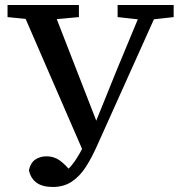

<svg xmlns="http://www.w3.org/2000/svg" viewBox="-20 -687 720 764"><path d="M95 -10Q102 -40 121 -52.5Q140 -65 165 -65Q194 -65 216.5 -49.5Q239 -34 270 4L231 23L237 -1Q260 -20 278.5 -47Q297 -74 314 -109Q331 -144 350 -187H355L444 -407L552 -667H618L368 -111Q346 -61 322 -23.5Q298 14 266 35.5Q234 57 190 57Q149 57 125.5 40Q102 23 95 -10ZM10 -619V-667H294V-619L165 -607H130ZM448 -619V-667H671V-619L573 -608H548ZM315 -75 58 -667H184L370 -189Z"/></svg>

Font: Source Serif 4 18pt Medium
Style: Regular
Weight: 500
Designer: Frank Grießhammer
Foundry: Adobe Systems Incorporated
Version: Version 4.004;hotconv 1.0.116;makeotfexe 2.5.65601